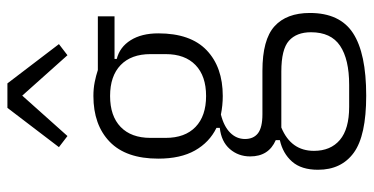

<svg xmlns="http://www.w3.org/2000/svg" viewBox="-265 -531 1008 518"><g transform="rotate(-90 239.0 -272.0)"><path d="M463 60Q463 141 408.5 176.5Q354 212 240 212Q132 212 86 178.5Q40 145 40 82Q40 37 62 12Q84 -13 120 -21V-32Q76 -51 76 -101Q76 -133 96 -156Q116 -179 153 -183V-192Q114 -211 92 -250Q70 -289 70 -349Q70 -436 115.5 -480Q161 -524 239 -524Q259 -524 276.5 -520.5Q294 -517 309 -512H454V-467H339V-461Q371 -453 389.5 -423.5Q408 -394 408 -349Q408 -262 362.5 -218.5Q317 -175 239 -175Q214 -175 189 -180Q157 -172 140 -155Q123 -138 123 -115Q123 -92 138.5 -80Q154 -68 190 -68H307Q391 -68 427 -35.5Q463 -3 463 60ZM239 -220Q293 -220 322.5 -248.5Q352 -277 352 -329V-370Q352 -422 322.5 -450.5Q293 -479 239 -479Q185 -479 155.5 -450.5Q126 -422 126 -370V-329Q126 -277 155.5 -248.5Q185 -220 239 -220ZM411 63Q411 24 388 3.5Q365 -17 305 -17H154Q91 9 91 71Q91 116 120.5 141Q150 166 210 166H269Q338 166 374.5 141.5Q411 117 411 63ZM273 -756 379 -617 349 -594 240 -716 131 -594 101 -617 207 -756Z"/></g></svg>

Font: IBM Plex Sans Cond Light
Style: Regular
Weight: 300
Width: 3
Designer: Mike Abbink, Paul van der Laan, Pieter van Rosmalen
Foundry: Bold Monday
Version: Version 1.3